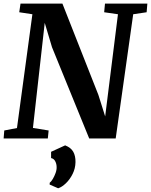

<svg xmlns="http://www.w3.org/2000/svg" viewBox="-22 -763 832 1058"><path d="M-2 0 1.5 -44 71.5 -57.5 156.5 -684.5 84 -695.5 91 -743H322L520 -240.5L557.5 -121.5L628 -684.5L552 -695.5L556.5 -743H790L786 -695.5L712 -684.5L615.5 0H469.5L264.5 -503L224.5 -637L159.5 -58L246 -44L241.5 0ZM251.5 254 252 244Q260.5 237.5 269.2 222.8Q278 208 284.5 189.8Q291 171.5 290 156Q289.5 139 282 125Q274.5 111 259.5 108V73.5L337 38Q369 50.5 381.8 73.5Q394.5 96.5 394 130Q393.5 165 378.2 195.5Q363 226 341 247Q319 268 298.5 274.5Z"/></svg>

Font: Merriweather 28pt
Style: Bold Italic
Weight: 700
Italic angle: -7.8°
Version: Version 2.101